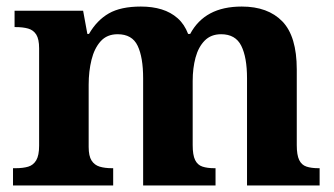

<svg xmlns="http://www.w3.org/2000/svg" viewBox="-20 -569 1026 589"><path d="M19.9 0V-53H27.7Q50.7 -53 66.5 -57.7Q82.3 -62.4 91.2 -77.4Q100 -92.3 100 -122.1V-420.8Q100 -449 91.2 -463Q82.3 -476.9 66.3 -481.4Q50.2 -485.9 28.2 -485.9H24.7V-536H235L248 -464.9H253Q277.2 -506.9 313.9 -527.9Q350.5 -548.9 412.1 -548.9Q447.6 -548.9 475.8 -540.2Q504 -531.5 524.9 -513.1Q545.7 -494.8 557.1 -464.9H563.4Q585.9 -506.9 625.2 -527.9Q664.5 -548.9 721.6 -548.9Q802 -548.9 846.2 -503.3Q890.4 -457.6 890.4 -355.8V-123.9Q890.4 -93.4 897.8 -78.2Q905.1 -63 920 -58Q934.9 -53 956.9 -53H960.5V0H737.8V-328.8Q737.8 -393.2 720.1 -428.6Q702.4 -464 658.3 -464Q627.2 -464 607.9 -444.4Q588.6 -424.8 579.8 -392.2Q571.1 -359.7 571.1 -320.8V-123.9Q571.1 -93.4 578.5 -78.2Q585.9 -63 600.8 -58Q615.6 -53 637.6 -53H641.2V0H419.1V-328.8Q419.1 -393.2 402.2 -428.6Q385.4 -464 340.8 -464Q308.2 -464 288.8 -442.4Q269.4 -420.8 260.7 -385.5Q252 -350.2 252 -309V-118.3Q252 -90.4 260.9 -76.5Q269.8 -62.6 285.7 -57.8Q301.6 -53 323.6 -53H327.2V0Z"/></svg>

Font: Noto Serif Hebrew
Style: Regular
Weight: 400
Designer: Monotype Design Team
Foundry: Monotype Imaging Inc.
Version: Version 2.003